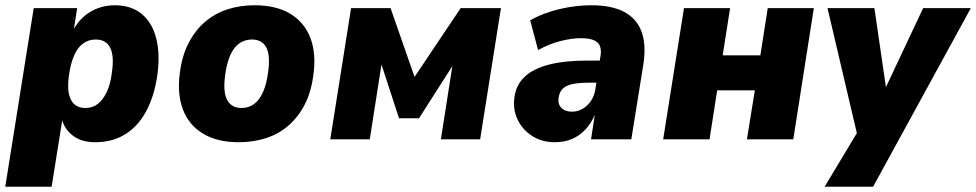

<svg xmlns="http://www.w3.org/2000/svg" viewBox="-28 -529 3706 729"><path d="M-8 180 100 -498H265L251 -409H247Q264 -443 289 -465Q314 -487 344 -498Q374 -509 408 -509Q470 -509 510 -476Q550 -443 565 -384Q580 -325 570 -248Q559 -167 528 -108.5Q497 -50 448 -19.5Q399 11 333 11Q281 11 248 -14.5Q215 -40 205 -83H210L168 180ZM296 -119Q324 -119 344 -135Q364 -151 378 -181Q392 -211 397 -255Q406 -316 390.5 -347.5Q375 -379 335 -379Q308 -379 287 -363.5Q266 -348 253 -317.5Q240 -287 234 -244Q225 -183 241 -151Q257 -119 296 -119Z M878 11Q797 11 743 -21.5Q689 -54 666.5 -113.5Q644 -173 655 -253Q663 -317 688 -365.5Q713 -414 750.5 -446Q788 -478 835.5 -493.5Q883 -509 938 -509Q1021 -509 1074.5 -476.5Q1128 -444 1150.5 -385Q1173 -326 1162 -246Q1154 -181 1129.5 -133Q1105 -85 1067.5 -52.5Q1030 -20 982 -4.5Q934 11 878 11ZM889 -119Q916 -119 936.5 -134Q957 -149 970.5 -179Q984 -209 990 -255Q999 -319 983 -349Q967 -379 928 -379Q902 -379 881 -364.5Q860 -350 846.5 -320Q833 -290 827 -244Q818 -180 834.5 -149.5Q851 -119 889 -119Z M1226 0 1305 -498H1455L1546 -237L1721 -498H1874L1795 0H1646L1694 -307H1708L1563 -80H1487L1413 -307H1424L1376 0Z M2078 11Q2030 11 1993 -12.5Q1956 -36 1937.5 -74.5Q1919 -113 1925 -158Q1931 -206 1963.5 -237Q1996 -268 2055.5 -283.5Q2115 -299 2204 -299H2267L2254 -215H2208Q2171 -215 2146.5 -210Q2122 -205 2109 -192.5Q2096 -180 2093 -158Q2089 -135 2103 -120Q2117 -105 2144 -105Q2165 -105 2183.5 -115.5Q2202 -126 2215.5 -145.5Q2229 -165 2233 -193L2252 -316Q2258 -352 2240 -368Q2222 -384 2179 -384Q2144 -384 2101.5 -373.5Q2059 -363 2015 -339L1985 -452Q2019 -471 2057.5 -483.5Q2096 -496 2137 -502.5Q2178 -509 2218 -509Q2295 -509 2342.5 -483.5Q2390 -458 2408 -408.5Q2426 -359 2415 -286L2369 0H2216L2231 -96H2232Q2217 -61 2194.5 -37Q2172 -13 2143 -1Q2114 11 2078 11Z M2490 0 2569 -498H2744L2716 -319H2859L2887 -498H3062L2984 0H2808L2838 -186H2695L2666 0Z M3103 180 3237 -43 3236 22 3114 -498H3292L3340 -169H3322L3477 -498H3658L3287 180Z"/></svg>

Font: Nunito Sans 10pt SemiCondensed Black
Style: Italic
Weight: 900
Width: 4
Italic angle: -9°
Designer: Vernon Adams
Foundry: Vernon Adams
Version: Version 3.101;gftools[0.9.27]